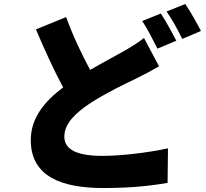

<svg xmlns="http://www.w3.org/2000/svg" viewBox="-20 -878 1040 967"><path d="M790 -810 696 -772C723 -733 752 -674 773 -633L868 -673C850 -708 815 -773 790 -810ZM913 -858 819 -820C846 -782 878 -723 898 -682L992 -722C975 -756 939 -820 913 -858ZM313 -792 161 -730C205 -626 252 -523 298 -438C206 -368 135 -286 135 -172C135 13 294 69 500 69C633 69 733 59 824 43L826 -131C731 -110 595 -93 496 -93C368 -93 304 -124 304 -190C304 -256 360 -309 437 -360C525 -416 609 -455 669 -484C709 -504 745 -523 781 -544L705 -687C676 -663 643 -643 601 -619C559 -595 498 -563 434 -526C394 -600 350 -691 313 -792Z"/></svg>

Font: Noto Sans KR Black
Style: Regular
Weight: 900
Designer: Ryoko NISHIZUKA 西塚涼子 (kana, bopomofo & ideographs); Paul D. Hunt (Latin, Greek & Cyrillic); Sandoll Communications 산돌커뮤니
Foundry: Adobe
Version: Version 2.004;hotconv 1.0.118;makeotfexe 2.5.65603